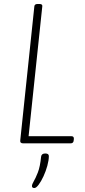

<svg xmlns="http://www.w3.org/2000/svg" viewBox="-20 -722 427 967"><path d="M97 0Q80 0 82 -15L153 -690Q154 -702 170 -702H178Q195 -702 193 -690L124 -36H340Q353 -36 352 -22L351 -14Q350 0 335 0ZM153 225Q141 225 141 215Q141 206 150 191Q159 176 170.5 147Q182 118 187 67Q189 51 208 51Q226 51 226 64Q226 85 218.5 112.5Q211 140 199 166Q187 192 174.5 208.5Q162 225 153 225Z"/></svg>

Font: Asap Condensed Condensed Thin
Style: Italic
Weight: 100
Width: 3
Italic angle: -6°
Designer: Pablo Cosgaya
Foundry: Omnibus-Type
Version: Version 3.001; ttfautohint (v1.8.4.7-5d5b)